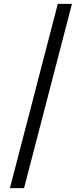

<svg xmlns="http://www.w3.org/2000/svg" viewBox="-20 -801 426 998"><path d="M354 -781 105 177H31.5L280.5 -781Z"/></svg>

Font: Merriweather 24pt SemiCondensed Light
Style: Regular
Weight: 300
Width: 4
Designer: Eben Sorkin
Foundry: Eben Sorkin
Version: Version 2.100